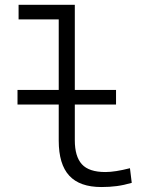

<svg xmlns="http://www.w3.org/2000/svg" viewBox="-20 -752 626 782"><path d="M51.3 -326.2V-385.7H219.2V-672.9H55.7V-732.4H284.7V-385.7H452.6V-326.2H284.7V-180.7Q284.7 -114.7 313.5 -83Q342.3 -51.3 409.2 -51.3Q448.7 -51.3 509.3 -66.9L516.6 -7.3Q484.9 2 455.6 5.9Q426.3 9.8 393.1 9.8Q304.7 9.8 262 -36.6Q219.2 -83 219.2 -179.2V-326.2Z"/></svg>

Font: Cascadia Code NF Light
Style: Regular
Weight: 300
Monospace: yes
Designer: Aaron Bell
Foundry: Saja Typeworks
Version: Version 2404.023; ttfautohint (v1.8.4)